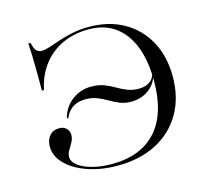

<svg xmlns="http://www.w3.org/2000/svg" viewBox="-89 -687 883 805"><g transform="rotate(-15 352.0 -285.0)"><path d="M328.2 11.3Q256.5 11.3 198.4 -8.9Q140.3 -29 106.5 -63.3Q72.6 -97.6 72.6 -139.5Q72.6 -168.5 88.3 -186.3Q104 -204 130.6 -204Q149.2 -204 160.9 -192.7Q172.6 -181.5 172.6 -163.7Q172.6 -147.6 164.5 -133.1Q156.5 -118.5 148 -104.8Q139.5 -91.1 139.5 -76.6Q139.5 -55.6 161.7 -38.7Q183.9 -21.8 221.4 -11.7Q258.9 -1.6 305.6 -1.6Q432.3 -1.6 499.2 -76.2Q566.1 -150.8 566.1 -292.7Q566.1 -425.8 510.9 -499.2Q455.6 -572.6 356.5 -572.6Q293.5 -572.6 242.7 -549.2Q191.9 -525.8 157.7 -481.5Q123.4 -437.1 110.5 -375H101.6Q101.6 -433.1 101.2 -470.6Q100.8 -508.1 100 -534.3Q99.2 -560.5 97.6 -580.6H107.3Q112.1 -557.3 120.6 -546.8Q129 -536.3 145.2 -536.3Q158.9 -536.3 179.8 -543.1Q200.8 -550 228.2 -559.3Q255.6 -568.5 288.7 -575.4Q321.8 -582.3 359.7 -582.3Q446 -582.3 510.5 -546Q575 -509.7 610.9 -444Q646.8 -378.2 646.8 -290.3Q646.8 -199.2 607.3 -131Q567.7 -62.9 496 -25.8Q424.2 11.3 328.2 11.3ZM304 -337.9Q335.5 -337.9 359.3 -329Q383.1 -320.2 404 -307.7Q425 -295.2 447.2 -286.3Q469.4 -277.4 496.8 -277.4Q523.4 -277.4 541.5 -288.7Q559.7 -300 566.1 -321.8L569.4 -318.5Q560.5 -280.6 528.2 -256.9Q496 -233.1 451.6 -233.1Q425 -233.1 403.2 -241.9Q381.5 -250.8 360.9 -262.9Q340.3 -275 318.1 -283.9Q296 -292.7 266.9 -292.7Q234.7 -292.7 212.1 -277.8Q189.5 -262.9 178.2 -233.9L172.6 -237.1Q186.3 -284.7 222.6 -311.3Q258.9 -337.9 304 -337.9Z"/></g></svg>

Font: Playfair 144pt SemiExpanded Light
Style: Regular
Weight: 300
Width: 6
Designer: Claus Eggers Sørensen
Foundry: Claus Eggers Sørensen
Version: Version 2.203